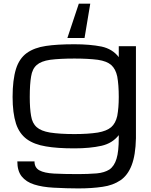

<svg xmlns="http://www.w3.org/2000/svg" viewBox="-20 -815 827 1049"><path d="M407.7 214.4Q346.2 214.4 272 210.4Q210.4 207 166.5 192.9Q123 179.2 98.6 148.9Q74.7 119.1 74.7 66.9H168.5Q168.5 101.1 195.3 115.7Q221.7 130.4 274.9 133.3Q328.6 136.2 407.7 136.2Q458 136.2 508.8 132.3Q550.3 128.4 577.6 111.3Q604.5 92.8 616.7 52.2Q628.9 13.7 628.9 -63.5V-76.7Q594.2 -32.2 535.2 -18.6Q471.7 -4.4 386.7 -4.4Q291 -4.4 231 -15.1Q167 -25.4 126.5 -54.7Q85.4 -85 67.4 -139.6Q48.8 -197.8 48.8 -285.2Q48.8 -378.4 67.4 -438.5Q85.4 -495.6 126.5 -525.4Q167.5 -554.7 231 -564Q291 -573.2 386.7 -573.2Q471.7 -573.2 535.2 -560.5Q594.7 -547.4 628.9 -502.9V-562.5H722.7V-59.6Q720.7 32.7 699.2 87.9Q678.2 142.6 638.2 169.9Q596.7 197.8 540.5 205.6Q482.4 214.4 407.7 214.4ZM628.9 -285.2Q628.9 -351.1 620.6 -397Q611.8 -438.5 587.4 -460Q563.5 -481 514.6 -488.3Q460.9 -495.1 386.7 -495.1Q307.6 -495.1 253.9 -488.3Q204.6 -481 180.7 -460Q156.2 -438.5 149.9 -397Q142.6 -355.5 142.6 -285.2Q142.6 -221.7 149.9 -181.6Q156.2 -141.6 180.7 -120.1Q204.1 -99.1 253.4 -90.8Q307.1 -82.5 386.7 -82.5Q461.9 -82.5 514.6 -90.8Q562.5 -99.1 587.4 -120.1Q611.8 -141.6 620.6 -181.6Q628.9 -226.1 628.9 -285.2ZM410.6 -794.9H473.1L441.9 -607.4H348.1Z"/></svg>

Font: Michroma+
Style: Regular
Weight: 400
Designer: beogot
Foundry: beogot
Version: Version